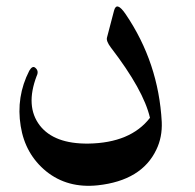

<svg xmlns="http://www.w3.org/2000/svg" viewBox="-20 -503 612 603"><path d="M375 -458Q478 -306 488 -120Q490 -72 471 -33Q425 64 287 79Q192 89 125 35Q59 -19 45 -107Q30 -199 72 -281Q82 -298 91 -290Q103 -280 95 -264Q59 -169 105 -109Q150 -51 257 -52Q390 -54 451 -133Q431 -220 328 -354Q313 -374 316 -385L338 -469Q346 -501 375 -458Z"/></svg>

Font: Amiri
Style: Bold Italic
Weight: 700
Italic angle: 10°
Designer: Khaled Hosny
Version: Version 0.113